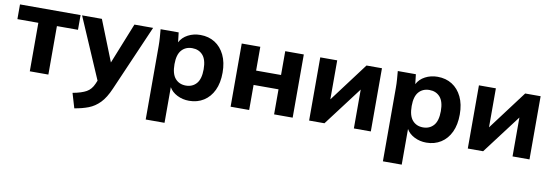

<svg xmlns="http://www.w3.org/2000/svg" viewBox="-55 -904 4361 1517"><g transform="rotate(10 2125.0 -145.0)"><path d="M176 0V-389H8V-507H494V-389H325V0Z M573 227 538 109Q609 96 647 74.5Q685 53 705 6L716 -20L506 -507H665L795 -180L926 -507H1076L847 20Q814 97 774 138Q734 179 684.5 198Q635 217 573 227Z M1144 216V-375Q1144 -407 1141.5 -440.5Q1139 -474 1136 -507H1281L1290 -429Q1311 -470 1355.5 -493.5Q1400 -517 1455 -517Q1521 -517 1571 -485.5Q1621 -454 1649.5 -395Q1678 -336 1678 -254Q1678 -171 1650 -112Q1622 -53 1571.5 -21Q1521 11 1455 11Q1403 11 1359.5 -11Q1316 -33 1295 -70V216ZM1409 -103Q1462 -103 1494 -139.5Q1526 -176 1526 -254Q1526 -331 1494 -367Q1462 -403 1409 -403Q1356 -403 1324 -367Q1292 -331 1292 -254Q1292 -176 1324 -139.5Q1356 -103 1409 -103Z M1787 0V-507H1936V-316H2136V-507H2285V0H2136V-201H1936V0Z M2417 0V-507H2553V-194L2788 -507H2912V0H2776V-312L2540 0Z M3047 216V-375Q3047 -407 3044.5 -440.5Q3042 -474 3039 -507H3184L3193 -429Q3214 -470 3258.5 -493.5Q3303 -517 3358 -517Q3424 -517 3474 -485.5Q3524 -454 3552.5 -395Q3581 -336 3581 -254Q3581 -171 3553 -112Q3525 -53 3474.5 -21Q3424 11 3358 11Q3306 11 3262.5 -11Q3219 -33 3198 -70V216ZM3312 -103Q3365 -103 3397 -139.5Q3429 -176 3429 -254Q3429 -331 3397 -367Q3365 -403 3312 -403Q3259 -403 3227 -367Q3195 -331 3195 -254Q3195 -176 3227 -139.5Q3259 -103 3312 -103Z M3690 0V-507H3826V-194L4061 -507H4185V0H4049V-312L3813 0Z"/></g></svg>

Font: Mulish ExtraBold
Style: Regular
Weight: 800
Designer: Vernon Adams
Foundry: Vernon Adams
Version: Version 3.603; ttfautohint (v1.8.3)